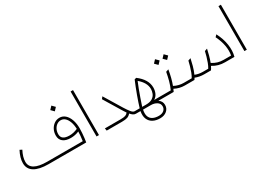

<svg xmlns="http://www.w3.org/2000/svg" viewBox="-23 -1623 3729 2736"><g transform="rotate(-30 1841.5 -255.0)"><path d="M342 0Q189 0 109.5 -49Q30 -98 30 -194Q30 -281 84 -384L120 -366Q70 -270 70 -194Q70 -40 342 -40H926Q933 -84 936 -121.5Q939 -159 940 -192Q877 -164 805 -164Q723 -164 678 -199.5Q633 -235 633 -299Q633 -354 656 -398.5Q679 -443 717.5 -469.5Q756 -496 803 -496Q856 -496 895.5 -461Q935 -426 957.5 -364Q980 -302 980 -221Q980 -189 977 -147Q974 -105 969.5 -65.5Q965 -26 960 0ZM673 -299Q673 -204 805 -204Q875 -204 940 -235Q938 -301 920 -351Q902 -401 872 -428.5Q842 -456 803 -456Q767 -456 737.5 -435Q708 -414 690.5 -378.5Q673 -343 673 -299ZM794 -607 747 -655 792 -703 839 -655Z M1130 -740H1170V0H1130Z M1297 0 1290 -40H1550Q1603 -40 1629 -49.5Q1655 -59 1671 -81Q1660 -97 1649.5 -113.5Q1639 -130 1628 -148L1462 -421L1488 -454L1662 -168Q1698 -110 1726.5 -75Q1755 -40 1780 -40H1783V0H1778Q1755 0 1734.5 -14Q1714 -28 1695 -51Q1671 -22 1639.5 -11Q1608 0 1550 0Z M2047 230Q1980 230 1931.5 204.5Q1883 179 1861 127.5Q1839 76 1853 0H1783V-40H1863Q1873 -75 1889.5 -123.5Q1906 -172 1925.5 -226Q1945 -280 1966.5 -334Q1988 -388 2007 -433L2037 -441Q2180 -333 2180 -200Q2180 -151 2161 -108Q2142 -65 2101 -40H2258V0H2147Q2201 36 2201 98Q2201 156 2158 193Q2115 230 2047 230ZM1904 -40H1968Q2036 -40 2073.5 -65Q2111 -90 2125.5 -127Q2140 -164 2140 -200Q2140 -303 2033 -393Q2014 -349 1991.5 -289.5Q1969 -230 1946.5 -165.5Q1924 -101 1904 -40ZM2047 190Q2100 190 2130.5 164.5Q2161 139 2161 98Q2161 52 2120.5 26Q2080 0 2024 0H1895Q1881 69 1897.5 110.5Q1914 152 1953.5 171Q1993 190 2047 190Z M2258 0V-40H2374Q2402 -100 2420 -167Q2438 -234 2450 -302L2494 -317Q2472 -182 2433 -79Q2470 -59 2510.5 -49.5Q2551 -40 2583 -40H2584V0H2583Q2496 0 2418 -41Q2409 -20 2399 0ZM2405 -441 2357 -489 2402 -537 2450 -489ZM2546 -441 2498 -489 2543 -537 2591 -489Z M2584 0V-40H2719Q2739 -73 2755 -115.5Q2771 -158 2783.5 -202Q2796 -246 2804 -282L2847 -297Q2837 -247 2819.5 -183Q2802 -119 2777 -64Q2834 -40 2903 -40H2991Q3011 -73 3027 -115.5Q3043 -158 3055.5 -202Q3068 -246 3076 -282L3119 -297Q3110 -253 3095.5 -198.5Q3081 -144 3062 -94Q3108 -65 3151.5 -52.5Q3195 -40 3244 -40H3367Q3381 -115 3366 -200Q3351 -285 3306 -376L3336 -407Q3392 -298 3407.5 -194Q3423 -90 3399 0H3244Q3191 0 3142 -13Q3093 -26 3045 -56Q3030 -23 3013 0H2903Q2826 0 2758 -27Q2750 -12 2741 0Z M3563 -740H3603V0H3563Z"/></g></svg>

Font: Readex Pro Light
Style: Regular
Weight: 300
Designer: Bonnie Shaver-Troup, Thomas Jockin
Foundry: Lexend
Version: Version 1.200; ttfautohint (v1.8.3)